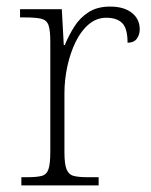

<svg xmlns="http://www.w3.org/2000/svg" viewBox="-20 -564 460 584"><path d="M45 0V-25H63Q92 -25 107 -29Q122 -33 127.5 -49.5Q133 -66 133 -102V-438Q133 -472 127.5 -487.5Q122 -503 105.5 -507Q89 -511 55 -511H41V-536H168L174 -427H177Q189 -456 206 -483Q223 -510 249.5 -527Q276 -544 315 -544Q357 -544 381 -525Q405 -506 405 -475Q405 -458 396 -446Q387 -434 368 -434Q368 -477 352 -493.5Q336 -510 303 -510Q274 -510 250.5 -490.5Q227 -471 210.5 -437.5Q194 -404 185 -363Q176 -322 176 -280V-100Q176 -65 182.5 -49Q189 -33 204 -29Q219 -25 247 -25H280V0Z"/></svg>

Font: Noto Rashi Hebrew ExtraLight
Style: Regular
Weight: 250
Version: Version 1.006